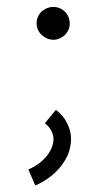

<svg xmlns="http://www.w3.org/2000/svg" viewBox="-20 -436 291 566"><path d="M137.7 -318.8Q127.4 -318.8 118.4 -322.8Q109.4 -326.7 102.5 -333.3Q95.7 -339.8 91.8 -348.4Q87.9 -356.9 87.9 -367.2Q87.9 -377.4 91.8 -386.5Q95.7 -395.5 102.5 -401.9Q109.4 -408.2 118.4 -411.9Q127.4 -415.5 137.7 -415.5Q147.5 -415.5 156 -411.9Q164.6 -408.2 171.1 -401.9Q177.7 -395.5 181.6 -386.5Q185.5 -377.4 185.5 -367.2Q185.5 -356 181.4 -347.2Q177.2 -338.4 170.4 -332Q163.6 -325.7 155 -322.3Q146.5 -318.8 137.7 -318.8ZM84 110.8 63.5 63.5Q84.5 54.7 99.4 42.2Q114.3 29.8 123.3 16.4Q132.3 2.9 135.7 -10.7Q137.7 -18.6 137.7 -25.9Q137.7 -30.8 136.7 -35.9Q135.7 -41 130.9 -51.3Q126 -61.5 112.3 -72.8L145 -112.3Q166.5 -94.7 175.8 -76.7Q185.1 -58.6 187.5 -45.9Q189.5 -35.6 189.5 -25.4Q189.5 -13.2 185.3 4.6Q181.2 22.5 167.2 43.5Q153.3 64.5 132.1 81.8Q110.8 99.1 84 110.8Z"/></svg>

Font: Potro Sans Bangla
Style: Regular
Weight: 400
Designer: Jayed Ahsan Saad
Foundry: Codepotro
Version: Potro Sans Bangla;Version 0.996;CodepotroFonts;